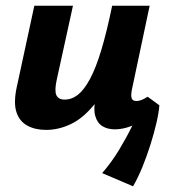

<svg xmlns="http://www.w3.org/2000/svg" viewBox="-20 -444 590 671"><path d="M141 10Q103 10 75.5 -5Q48 -20 37.5 -52Q27 -84 38 -137L100 -424H235L178 -164Q170 -127 177 -111.5Q184 -96 206 -96Q231 -96 252.5 -113Q274 -130 294.5 -168Q315 -206 334 -269Q353 -332 372 -424H442Q417 -296 383.5 -212.5Q350 -129 310.5 -80Q271 -31 228 -10.5Q185 10 141 10ZM445 207 337 161Q370 123 396 80Q422 37 442 -4Q462 -45 473 -74L537 -76Q535 -50 526.5 -13.5Q518 23 505.5 62.5Q493 102 477.5 140Q462 178 445 207ZM381 8Q356 8 338 -3Q320 -14 313 -38.5Q306 -63 314 -103L381 -424H503L441 -131Q437 -111 440 -101Q443 -91 457 -91Q464 -91 473 -94Q482 -97 496 -106L537 -76Q501 -33 459.5 -12.5Q418 8 381 8Z"/></svg>

Font: Ysabeau ExtraBold
Style: Italic
Weight: 800
Italic angle: -12°
Designer: Christian Thalmann (Catharsis Fonts)
Version: Version 2.002